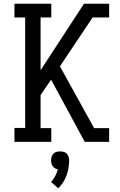

<svg xmlns="http://www.w3.org/2000/svg" viewBox="-20 -755 640 1022"><path d="M57 0V-74H114V-662H57V-735H253V-662H196V-381L427 -735H561V-662H473L299 -402L481 -73H561V0H431L252 -331L196 -249V-73H253V0ZM290 247 252 214Q265 199 274 182Q283 165 288 146Q280 145 272.5 140.5Q265 136 260.5 129.5Q256 123 254 115Q252 107 252 99Q252 89 255 79.5Q258 70 264.5 63Q271 56 280.5 53.5Q290 51 300 51Q310 51 319.5 53.5Q329 56 335.5 63Q342 70 345 79.5Q348 89 348 99Q348 119 344.5 139.5Q341 160 334 179Q327 198 316 215.5Q305 233 290 247Z"/></svg>

Font: Iosevka HT Extended
Style: Regular
Weight: 400
Width: 7
Monospace: yes
Designer: Belleve Invis
Foundry: Belleve Invis
Version: Version 32.3.0; ttfautohint (v1.8.4)